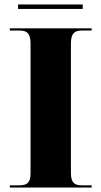

<svg xmlns="http://www.w3.org/2000/svg" viewBox="-20 -841 455 861"><path d="M61 -801H351V-821H61ZM24 0H391V-10H347C315 -10 298 -20 298 -66V-645C298 -693 315 -704 347 -704H391V-714H24V-704H67C100 -704 117 -693 117 -646V-65C117 -20 100 -10 67 -10H24Z"/></svg>

Font: Noto Serif Display ExtraBold
Style: Regular
Weight: 800
Designer: Monotype Design Team
Foundry: Monotype Imaging Inc.
Version: Version 2.009